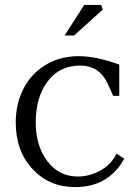

<svg xmlns="http://www.w3.org/2000/svg" viewBox="-20 -744 559 779"><path d="M439 -355Q427.7 -381.8 414.1 -410.2Q379.9 -478 306.2 -478Q221.2 -478 173.1 -413.6Q125 -349.1 125 -247.1Q125 -152.3 172.1 -90.1Q219.2 -27.8 295.9 -27.8Q344.2 -27.8 388.2 -52.7Q432.1 -77.6 453.1 -121.1L483.9 -100.1Q420.9 15.1 284.2 15.1Q180.2 15.1 112.1 -58.1Q43.9 -131.3 43.9 -247.1Q43.9 -324.2 75.9 -385.5Q107.9 -446.8 166.3 -481.4Q224.6 -516.1 298.8 -516.1Q371.1 -516.1 463.9 -481.9V-355ZM242.2 -600.1 321.8 -724.1H390.1L397 -705.1L280.8 -600.1Z"/></svg>

Font: LT Superior Serif
Style: Regular
Weight: 400
Designer: Daniel Lyons
Foundry: LyonsType
Version: Version 2.120;FEAKit 1.0